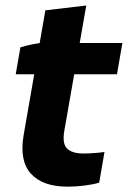

<svg xmlns="http://www.w3.org/2000/svg" viewBox="-20 -678 470 706"><path d="M67 -181.8 146.8 -640 297.2 -657.8 216.8 -199Q208 -150.2 226.5 -131.9Q245 -113.6 286.8 -113.6Q304.4 -113.6 327 -115.2Q349.6 -116.8 364.2 -119.2L344.8 -6.4Q322.4 0.4 290.1 4.4Q257.8 8.4 229 8.4Q137.4 8.4 94 -39Q50.6 -86.4 67 -181.8ZM141 -520H430L410.2 -405H37.8L55 -504Q76.6 -510.4 99.8 -515.2Q123 -520 141 -520Z"/></svg>

Font: Fixel Italic Variable Display Thin
Style: Italic
Weight: 100
Italic angle: -10°
Designer: AlfaBravo + MacPaw
Foundry: Kyrylo Tkachov, Marchela Mozhyna, Serhii Makarenko, Maria Weinstein, Zakhar Kryvoshyya
Version: Version 1.210;Glyphs 3.2 (3217)